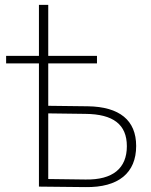

<svg xmlns="http://www.w3.org/2000/svg" viewBox="-20 -762 615 784"><path d="M177 -299 329 -297C442 -296 498 -254 498 -165C498 -75 441 -27 329 -29L177 -31ZM177 -503H376V-534H177V-742H139V-534H5V-503H139V0L329 2C464 4 536 -56 536 -166C536 -271 468 -326 339 -328L177 -330Z"/></svg>

Font: Montserrat-Alt1 ExtLt
Style: Regular
Weight: 200
Designer: Differentunic
Foundry: Differentunic
Version: Version 7.222